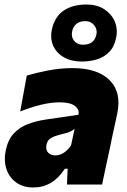

<svg xmlns="http://www.w3.org/2000/svg" viewBox="-20 -817 564 850"><path d="M127.5 13Q81.5 13 50.8 -9.8Q20 -32.5 8 -70.2Q-4 -108 6 -153.5Q16 -200 41.8 -227Q67.5 -254 103.8 -267.8Q140 -281.5 181 -287.5L327.5 -309Q332.5 -331 312.2 -347.5Q292 -364 244 -364Q205.5 -364 161.5 -353.2Q117.5 -342.5 69.5 -323.5L98.5 -482.5Q136.5 -494 191.8 -504.8Q247 -515.5 300.5 -515.5Q412 -515.5 465.5 -461.8Q519 -408 499 -314Q493 -287.5 487.8 -262Q482.5 -236.5 476.5 -210.5L470 -178Q461.5 -138.5 452 -94.5Q442.5 -50.5 432 0H276.5L279.5 -70H267Q213.5 13 127.5 13ZM224 -129Q244.5 -129 262.5 -140.8Q280.5 -152.5 294.5 -173.5L310.5 -247Q301 -238.5 287.8 -233Q274.5 -227.5 243.5 -220.5Q223 -215.5 206.2 -206.2Q189.5 -197 185.5 -175Q181.5 -152.5 193.8 -140.8Q206 -129 224 -129ZM342 -544.5Q296.5 -544.5 263.5 -563Q230.5 -581.5 215.8 -614Q201 -646.5 210 -688.5Q223.5 -745 263.2 -771Q303 -797 363 -797Q409 -797 441 -776.5Q473 -756 487.5 -723Q502 -690 494.5 -651.5Q486.5 -610 463.5 -586.8Q440.5 -563.5 408.8 -554Q377 -544.5 342 -544.5ZM347.5 -619Q397.5 -619 407 -665Q411.5 -687 397 -705.2Q382.5 -723.5 358 -723.5Q333 -723.5 318.2 -711.2Q303.5 -699 299.5 -678.5Q294 -653.5 308.2 -636.2Q322.5 -619 347.5 -619Z"/></svg>

Font: Commissioner ExtraBold
Style: Italic
Weight: 800
Italic angle: -12°
Designer: Kostas Bartsokas
Foundry: Kostas Bartsokas
Version: Version 1.000; ttfautohint (v1.8.3)